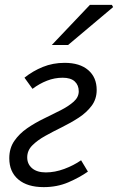

<svg xmlns="http://www.w3.org/2000/svg" viewBox="-20 -756 484 788"><path d="M159.4 12Q92.4 12 55.3 -19.4Q18.1 -50.7 18.1 -106.5Q18.1 -147.8 38.8 -177.7Q59.5 -207.7 91.7 -229.8Q123.9 -251.9 160.6 -269.6Q197.4 -287.4 229.6 -303.8Q261.8 -320.3 282.5 -338.8Q303.2 -357.3 303.2 -381.2Q303.2 -406.5 286.7 -421.8Q270.2 -437 237.3 -437Q203.9 -437 172.8 -424.8Q141.6 -412.6 113.4 -391.4L80.4 -437.2Q114.5 -464.5 155.8 -481.3Q197.2 -498.1 245.2 -498.1Q307.4 -498.1 342.1 -468.3Q376.8 -438.6 376.8 -386.8Q376.8 -349.4 356.1 -321.8Q335.4 -294.2 303.2 -273.1Q271.1 -252.1 234.3 -234Q197.5 -215.9 165.3 -198Q133.2 -180.1 112.5 -159.2Q91.7 -138.3 91.7 -110Q91.7 -82.4 111.9 -65.4Q132.1 -48.4 168 -48.4Q205.2 -48.4 243.5 -62.6Q281.9 -76.8 312.8 -98.2L340.8 -51.7Q306.4 -27.5 260.4 -7.7Q214.4 12 159.4 12ZM192.6 -571.3 349 -736H439.2L444.2 -726.8L259.4 -571.3Z"/></svg>

Font: Source Sans 3
Style: Italic
Weight: 200
Italic angle: -11°
Designer: Paul D. Hunt
Foundry: Adobe
Version: Version 3.046;hotconv 1.0.118;makeotfexe 2.5.65603